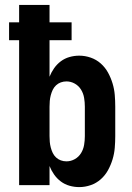

<svg xmlns="http://www.w3.org/2000/svg" viewBox="-20 -755 540 783"><path d="M303 8Q283 8 263.5 2.5Q244 -3 228 -15Q212 -27 200.5 -43.5Q189 -60 182 -78V0H58V-591H17V-664H58V-735H182V-664H272V-591H182V-442Q189 -460 200.5 -476.5Q212 -493 228 -505Q244 -517 263.5 -522.5Q283 -528 303 -528Q327 -528 350 -520Q373 -512 391 -496Q409 -480 420.5 -459Q432 -438 439 -415Q446 -392 448 -368Q450 -344 450 -320V-200Q450 -176 448 -152Q446 -128 439 -105Q432 -82 420.5 -61Q409 -40 391 -24Q373 -8 350 0Q327 8 303 8ZM251 -97Q269 -97 285 -106Q301 -115 310.5 -130.5Q320 -146 323 -164Q326 -182 326 -200V-320Q326 -338 323 -356Q320 -374 310.5 -389.5Q301 -405 285 -414Q269 -423 251 -423Q239 -423 228 -419Q217 -415 208.5 -407Q200 -399 195 -388.5Q190 -378 187 -366.5Q184 -355 183 -343.5Q182 -332 182 -320V-200Q182 -188 183 -176.5Q184 -165 187 -153.5Q190 -142 195 -131.5Q200 -121 208.5 -113Q217 -105 228 -101Q239 -97 251 -97Z"/></svg>

Font: Iosevka Curly Extrabold
Style: Regular
Weight: 800
Monospace: yes
Designer: Belleve Invis
Foundry: Belleve Invis
Version: Version 22.1.2; ttfautohint (v1.8.4)